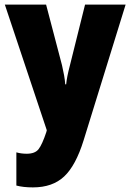

<svg xmlns="http://www.w3.org/2000/svg" viewBox="-20 -573 567 833"><path d="M1 -553H180L249 -290Q254 -269 258 -246.5Q262 -224 263 -207H267Q270 -239 283 -288L349 -553H525L343 35Q309 145 258.5 192.5Q208 240 123 240Q102 240 84 238Q66 236 51 232V88Q72 94 96 94Q132 94 147.5 74Q163 54 181 0L183 -8Z"/></svg>

Font: Noto Sans Lao UI Cond Blk
Style: Regular
Weight: 900
Width: 3
Designer: Monotype Design Team
Foundry: Monotype Imaging Inc.
Version: Version 2.000; ttfautohint (v1.8.4.7-5d5b)